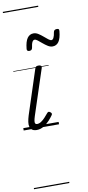

<svg xmlns="http://www.w3.org/2000/svg" viewBox="-151 -1060 742 1610"><g transform="rotate(-10 220.0 -255.0)"><path d="M109 15Q85 15 71 5Q57 -5 52 -22.5Q47 -40 50.5 -64Q54 -88 63 -117L186 -494Q190 -506 196 -510.5Q202 -515 217 -515Q231 -515 237.5 -509Q244 -503 241 -493L113 -103Q105 -78 103 -63Q101 -48 105.5 -41Q110 -34 120 -34Q138 -34 155.5 -45.5Q173 -57 189.5 -75Q206 -93 219 -109Q226 -118 233 -118Q240 -118 247 -112Q256 -105 257 -99Q258 -93 254 -87Q242 -69 220.5 -45Q199 -21 170.5 -3Q142 15 109 15ZM362 -652Q342 -652 322 -664.5Q302 -677 282.5 -693.5Q263 -710 248 -722Q233 -734 222 -734Q210 -734 202 -719.5Q194 -705 189 -669Q187 -659 180.5 -654Q174 -649 163 -649Q140 -649 143 -671Q149 -732 169 -760Q189 -788 222 -788Q242 -788 262 -775.5Q282 -763 301 -746.5Q320 -730 335.5 -718Q351 -706 361 -706Q372 -706 380 -721Q388 -736 393 -769Q397 -790 421 -790Q433 -790 437 -785.5Q441 -781 440 -769Q434 -707 414.5 -679.5Q395 -652 362 -652ZM0 490H301V500H0ZM0 -20H301V0H0ZM0 -505H301V-500H0ZM0 -1010H301V-1000H0Z"/></g></svg>

Font: Playwrite NZ Guides
Style: Regular
Weight: 400
Designer: Veronika Burian, José Scaglione
Foundry: TypeTogether
Version: Version 1.003